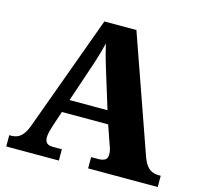

<svg xmlns="http://www.w3.org/2000/svg" viewBox="-104 -826 979 938"><g transform="rotate(15 386.0 -357.0)"><path d="M6 0V-57H15Q33 -57 47 -63Q61 -69 73.5 -84Q86 -99 97 -128L311 -714H473L681 -122Q690 -99 701.5 -84.5Q713 -70 728 -63.5Q743 -57 761 -57H772V0H420V-57H457Q476 -57 489 -64Q502 -71 502 -92Q502 -101 500.5 -109.5Q499 -118 496.5 -126Q494 -134 492 -138L459 -233H225L199 -155Q197 -147 193.5 -136Q190 -125 188 -113.5Q186 -102 186 -93Q186 -76 195.5 -66.5Q205 -57 228 -57H272V0ZM246 -299H438L380 -487Q374 -507 368 -527Q362 -547 356.5 -568.5Q351 -590 346 -612Q341 -591 335 -570Q329 -549 323 -529Q317 -509 310 -489Z"/></g></svg>

Font: Noto Serif Hebrew ExtraBold
Style: Regular
Weight: 800
Version: Version 2.003